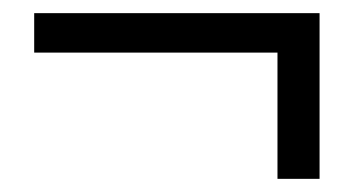

<svg xmlns="http://www.w3.org/2000/svg" viewBox="-20 -439 538 292"><path d="M402 -167V-359H32V-419H466V-167Z"/></svg>

Font: Nunito Sans 7pt Condensed
Style: Regular
Weight: 400
Width: 3
Designer: Vernon Adams
Foundry: Vernon Adams
Version: Version 3.101;gftools[0.9.27]